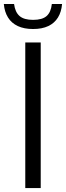

<svg xmlns="http://www.w3.org/2000/svg" viewBox="-50 -956 336 976"><path d="M78.5 0V-740H157V0ZM118 -808.5Q72.5 -808.5 40.5 -823.5Q8.5 -838.5 -9.2 -867Q-27 -895.5 -30.5 -935.5H21.5Q27 -894 49.5 -874.5Q72 -855 118 -855Q165 -855 187 -874.5Q209 -894 213.5 -935.5H265.5Q262 -895 244.5 -866.8Q227 -838.5 195.5 -823.5Q164 -808.5 118 -808.5Z"/></svg>

Font: Encode Sans SC SemiCondensed
Style: Regular
Weight: 400
Width: 4
Designer: Multiple Designers
Foundry: Impallari Type
Version: Version 3.002